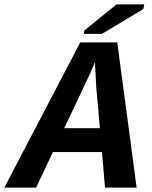

<svg xmlns="http://www.w3.org/2000/svg" viewBox="-71 -851 691 871"><path d="M548.8 0H405.3L391.6 -161.1H168.9L92.8 0H-51.3L293 -658.7H460.9ZM359.9 -569.8Q352.1 -549.8 337.2 -516.6Q322.3 -483.4 220.2 -269.5H382.3L365.7 -455.1L360.4 -552.7ZM308.6 -697.3 311.5 -712.4 457.5 -831.1H583.5L579.6 -810.1L391.6 -697.3Z"/></svg>

Font: Cousine
Style: Bold Italic
Weight: 700
Italic angle: -12°
Monospace: yes
Designer: Steve Matteson
Foundry: Ascender Corporation
Version: Version 1.20